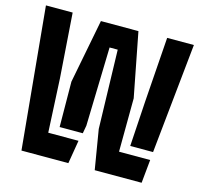

<svg xmlns="http://www.w3.org/2000/svg" viewBox="-113 -924 1102 1048"><g transform="rotate(15 438.0 -400.0)"><path d="M96 0 20 -800H171L197 -434L212 -132H383L361 0ZM663 -178 679 -434 705 -800H856L792 -178ZM510 0 473 -223 461 -668H415L403 -223L395 -178H264L262 -434L332 -795H544L614 -434L612 -132H788L775 0Z"/></g></svg>

Font: Big Shoulders Stencil Text Black
Style: Regular
Weight: 900
Designer: Patric King
Foundry: XO Type Co
Version: Version 1.000